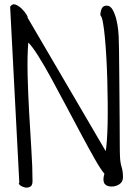

<svg xmlns="http://www.w3.org/2000/svg" viewBox="-20 -852 610 879"><path d="M26.4 -821.3Q37.1 -836.9 52.2 -830.6Q67.4 -824.2 80.6 -811Q93.8 -797.9 101.6 -784.7Q109.4 -771.5 105.5 -772.5L463.9 -160.2Q466.8 -174.8 469.2 -207.5Q471.7 -240.2 472.7 -284.7Q473.6 -329.1 473.1 -381.8Q472.7 -434.6 471.2 -487.3Q469.7 -540 466.8 -590.8Q463.9 -641.6 460 -682.1Q456.1 -722.7 451.2 -749.5Q446.3 -776.4 439.5 -782.2Q439.5 -797.9 445.3 -812Q451.2 -826.2 468.8 -826.2Q485.4 -826.2 496.1 -806.6Q506.8 -787.1 512.7 -762.7Q518.6 -738.3 521 -714.8Q523.4 -691.4 523.4 -684.6Q524.4 -665 524.9 -622.6Q525.4 -580.1 525.9 -525.4Q526.4 -470.7 526.9 -410.6Q527.3 -350.6 527.8 -295.9Q528.3 -241.2 528.3 -198.2Q528.3 -155.3 529.3 -135.7Q530.3 -108.4 536.6 -87.9Q543 -67.4 543 -41Q543 -19.5 526.9 -8.8Q510.7 2 491.2 2Q480.5 2 472.2 -1Q463.9 -3.9 459 -10.7Q454.1 -17.6 453.6 -28.8Q453.1 -40 458 -56.6Q440.4 -77.1 413.1 -125.5Q385.7 -173.8 353 -234.9Q320.3 -295.9 284.7 -363.3Q249 -430.7 216.3 -490.7Q183.6 -550.8 155.3 -595.7Q127 -640.6 109.4 -657.2Q104.5 -593.8 106.4 -510.3Q108.4 -426.8 113.3 -339.4Q118.2 -252 123.5 -168.9Q128.9 -85.9 128.9 -22.5Q128.9 -2 117.2 3.4Q105.5 8.8 92.8 5.9Q80.1 2.9 71.3 -4.4Q62.5 -11.7 68.4 -15.6Z"/></svg>

Font: Shadows Into Light Two
Style: Regular
Weight: 400
Designer: Kimberly Geswein
Foundry: Kimberly Geswein
Version: Version 1.003 2012